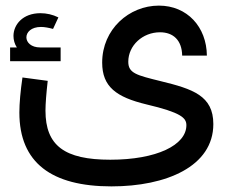

<svg xmlns="http://www.w3.org/2000/svg" viewBox="-20 -409 839 684"><path d="M552 -120C467 -141 437 -148 437 -189C437 -247 488 -294 550 -294C597 -294 628 -266 629 -211H717C716 -313 647 -389 546 -389C440 -389 344 -305 344 -186C344 -100 394 -63 502 -37C625 -8 644 11 644 37C644 108 538 160 373 160C210 160 142 110 142 -15C142 -39 145 -77 150 -121L60 -133C53 -85 49 -41 49 -8C49 171 164 255 377 255C572 255 740 184 740 33C740 -68 667 -92 552 -120ZM123 -240C91 -240 74 -258 74 -276C74 -294 91 -313 126 -313C139 -313 154 -310 169 -306L188 -347C168 -357 146 -362 124 -362C61 -362 28 -321 28 -281C28 -267 32 -252 40 -240H16V-191H196V-240Z"/></svg>

Font: UULA Sans Medium
Style: Regular
Weight: 500
Designer: Mohamed Gaber, Laura Garcia Mut
Foundry: Kief Type Foundry
Version: Version 3.006;hotconv 1.0.109;makeotfexe 2.5.65596